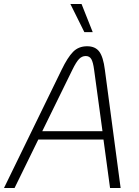

<svg xmlns="http://www.w3.org/2000/svg" viewBox="-29 -943 699 963"><path d="M490 -243H163L44 0H-9L280 -593Q310 -655 337.5 -683Q365 -711 408 -711Q449 -711 469 -684Q489 -657 497 -593L576 0H523ZM485 -285 443 -593Q438 -631 429 -646.5Q420 -662 401 -662Q382 -662 367.5 -647Q353 -632 334 -593L183 -285ZM324 -923H380L436 -782H394Z"/></svg>

Font: KoHo Light
Style: Italic
Weight: 300
Italic angle: -10°
Version: Version 1.000; ttfautohint (v1.6)